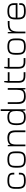

<svg xmlns="http://www.w3.org/2000/svg" viewBox="2325 -3065 750 5440"><g transform="rotate(-90 2700.0 -345.0)"><path d="M300 -510Q170 -510 120 -457Q70 -404 70 -290V-250H120V-290Q120 -337 126.5 -366Q133 -395 152 -417.5Q171 -440 207 -450Q243 -460 300 -460Q409 -460 442 -437Q475 -414 475 -350V-315H525V-360Q525 -435 474 -472.5Q423 -510 300 -510ZM300 -40Q243 -40 207 -50Q171 -60 152 -82.5Q133 -105 126.5 -134Q120 -163 120 -210V-250H70V-210Q70 -93 119.5 -41.5Q169 10 300 10Q423 10 474 -27.5Q525 -65 525 -140V-185H475V-150Q475 -86 442 -63Q409 -40 300 -40Z M1080 -290V-250H1130V-290Q1130 -404 1080 -457Q1030 -510 900 -510Q770 -510 720 -457Q670 -404 670 -290V-250H720V-290Q720 -337 726 -365.5Q732 -394 751 -417.5Q770 -441 806 -450.5Q842 -460 900 -460Q958 -460 994 -450.5Q1030 -441 1049 -417.5Q1068 -394 1074 -365.5Q1080 -337 1080 -290ZM720 -210V-250H670V-210Q670 -93 719.5 -41.5Q769 10 900 10Q1031 10 1080.5 -41.5Q1130 -93 1130 -210V-250H1080V-210Q1080 -163 1074 -134.5Q1068 -106 1049 -82.5Q1030 -59 994 -49.5Q958 -40 900 -40Q842 -40 806 -49.5Q770 -59 751 -82.5Q732 -106 726 -134.5Q720 -163 720 -210Z M1275 0H1325V-381L1320 -420L1310 -500H1275ZM1320 -420 1325 -381V-260Q1325 -368 1359.5 -414Q1394 -460 1500 -460Q1600 -460 1637.5 -419Q1675 -378 1675 -260V0H1725V-290Q1725 -404 1675.5 -457Q1626 -510 1515 -510Q1429 -510 1378.5 -485Q1328 -460 1320 -420Z M2325 0V-700H2275V-125L2280 -80L2290 0ZM2275 -430Q2250 -471 2212 -490.5Q2174 -510 2100 -510Q1976 -510 1925.5 -450.5Q1875 -391 1875 -260V-250H1925V-260Q1925 -378 1962.5 -419Q2000 -460 2100 -460Q2156 -460 2190.5 -448.5Q2225 -437 2243.5 -410Q2262 -383 2268.5 -349Q2275 -315 2275 -260ZM2280 -80 2275 -125V-240Q2275 -185 2268.5 -151Q2262 -117 2243.5 -90Q2225 -63 2190.5 -51.5Q2156 -40 2100 -40Q2000 -40 1962.5 -81Q1925 -122 1925 -240V-250H1875V-240Q1875 -109 1925.5 -49.5Q1976 10 2100 10Q2179 10 2217.5 -11Q2256 -32 2280 -80Z M2925 -500H2875V-120L2880 -80L2890 0H2925ZM2880 -80 2875 -120V-240Q2875 -185 2868.5 -151Q2862 -117 2843.5 -90Q2825 -63 2790.5 -51.5Q2756 -40 2700 -40Q2600 -40 2562.5 -81Q2525 -122 2525 -240V-500H2475V-210Q2475 -96 2524.5 -43Q2574 10 2685 10Q2771 10 2821.5 -15Q2872 -40 2880 -80Z M3375 -50H3275Q3193 -50 3159 -79Q3125 -108 3125 -200V-450H3375V-500H3125V-600H3090L3075 -490V-200Q3075 -91 3120.5 -45.5Q3166 0 3275 0H3375Z M3775 -50H3675Q3593 -50 3559 -79Q3525 -108 3525 -200V-450H3775V-500H3525V-600H3490L3475 -490V-200Q3475 -91 3520.5 -45.5Q3566 0 3675 0H3775Z M4280 -290V-250H4330V-290Q4330 -404 4280 -457Q4230 -510 4100 -510Q3970 -510 3920 -457Q3870 -404 3870 -290V-250H3920V-290Q3920 -337 3926 -365.5Q3932 -394 3951 -417.5Q3970 -441 4006 -450.5Q4042 -460 4100 -460Q4158 -460 4194 -450.5Q4230 -441 4249 -417.5Q4268 -394 4274 -365.5Q4280 -337 4280 -290ZM3920 -210V-250H3870V-210Q3870 -93 3919.5 -41.5Q3969 10 4100 10Q4231 10 4280.5 -41.5Q4330 -93 4330 -210V-250H4280V-210Q4280 -163 4274 -134.5Q4268 -106 4249 -82.5Q4230 -59 4194 -49.5Q4158 -40 4100 -40Q4042 -40 4006 -49.5Q3970 -59 3951 -82.5Q3932 -106 3926 -134.5Q3920 -163 3920 -210Z M4475 0H4525V-325L4520 -375L4510 -500H4475ZM4520 -375 4525 -325V-205Q4525 -335 4570 -392.5Q4615 -450 4740 -450H4825V-500H4755Q4647 -500 4590.5 -470.5Q4534 -441 4520 -375Z M5100 -510Q4970 -510 4920 -457Q4870 -404 4870 -290V-250H4920V-290Q4920 -337 4926.5 -366Q4933 -395 4952 -417.5Q4971 -440 5007 -450Q5043 -460 5100 -460Q5158 -460 5193 -452.5Q5228 -445 5247.5 -425Q5267 -405 5273.5 -378Q5280 -351 5280 -305V-225H5330V-315Q5330 -414 5279 -462Q5228 -510 5100 -510ZM5100 -40Q5043 -40 5007 -50Q4971 -60 4952 -82.5Q4933 -105 4926.5 -134Q4920 -163 4920 -210V-250H4870V-210Q4870 -93 4919.5 -41.5Q4969 10 5100 10Q5226 10 5278 -24.5Q5330 -59 5330 -130V-175H5280V-140Q5280 -81 5246 -60.5Q5212 -40 5100 -40ZM4900 -225H5330V-275H4900Z"/></g></svg>

Font: Millimetre
Style: Light
Weight: 200
Designer: Jérémy Landes
Version: Version 1.0